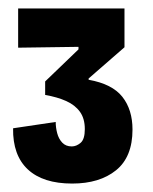

<svg xmlns="http://www.w3.org/2000/svg" viewBox="-20 -696 363 455"><path d="M151 -261Q82 -261 46 -294.5Q10 -328 11 -392L112 -407Q112 -394 115.5 -380.5Q119 -367 127.5 -358Q136 -349 150 -349Q161 -349 171 -357.5Q181 -366 181 -390Q181 -415 169.5 -431Q158 -447 137 -456.5Q116 -466 87 -471V-503L166 -579V-585L23 -583V-676H275V-584L190 -510V-507Q246 -497 270 -466.5Q294 -436 294 -389Q294 -324 255 -292.5Q216 -261 151 -261Z"/></svg>

Font: Bricolage Grotesque 24pt Condensed
Style: Bold
Weight: 700
Width: 3
Designer: Mathieu Triay
Foundry: Atelier Triay
Version: Version 1.001;gftools[0.9.33.dev8+g029e19f]